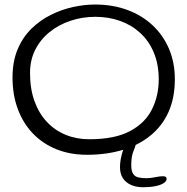

<svg xmlns="http://www.w3.org/2000/svg" viewBox="-20 -616 808 828"><path d="M354.5 51.5Q282.5 51.5 223.5 27.8Q164.5 4 122 -40.2Q79.5 -84.5 56.8 -145.8Q34 -207 34 -282Q34 -351 56 -403.2Q78 -455.5 115.5 -492.2Q153 -529 199.5 -552Q246 -575 295.2 -585.8Q344.5 -596.5 390 -596.5Q466 -596.5 529 -573.2Q592 -550 638 -507Q684 -464 709 -405Q734 -346 734 -274Q734 -194.5 707 -133.8Q680 -73 629.5 -32Q600.5 -8 565 9Q562.5 19.5 557 32Q546 56 546 96Q546 121.5 554.2 133.8Q562.5 146 577.2 149.2Q592 152.5 611.5 152.5Q629 152.5 649.2 148.2Q669.5 144 682.5 144Q690 144 694.2 146.5Q698.5 149 698.5 155Q698.5 166 685.2 174.2Q672 182.5 649 187Q626 191.5 597.5 191.5Q568.5 191.5 545.8 181.8Q523 172 510.2 152.8Q497.5 133.5 497.5 105.5Q497.5 80 504.5 53Q507.5 40.5 511.5 30Q510 30 509 30.5Q439.5 51.5 354.5 51.5ZM364.5 -15.5Q474.5 -15.5 540 -50.2Q605.5 -85 635 -143.8Q664.5 -202.5 664.5 -273.5Q664.5 -339 643.2 -389.5Q622 -440 584.5 -474.2Q547 -508.5 497.5 -526Q448 -543.5 391 -543.5Q335 -543.5 284.2 -526.5Q233.5 -509.5 194.2 -478Q155 -446.5 132.2 -401.8Q109.5 -357 109.5 -301.5Q109.5 -233.5 128.5 -180.5Q147.5 -127.5 181.8 -90.8Q216 -54 262.8 -34.8Q309.5 -15.5 364.5 -15.5Z"/></svg>

Font: Gluten Thin ExtraLight
Style: Regular
Weight: 250
Version: Version 1.300